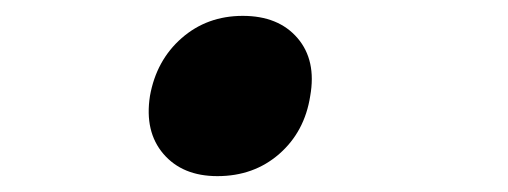

<svg xmlns="http://www.w3.org/2000/svg" viewBox="-20 -474 640 242"><path d="M254 -252Q210 -252 186 -280Q162 -308 169 -353Q177 -398 209 -426Q241 -454 286 -454Q331 -454 355 -426Q379 -398 371 -353Q364 -308 332 -280Q300 -252 254 -252Z"/></svg>

Font: JetBrains Mono ExtraBold
Style: Italic
Weight: 800
Italic angle: -9°
Monospace: yes
Designer: Philipp Nurullin, Konstantin Bulenkov
Foundry: JetBrains
Version: Version 2.305; ttfautohint (v1.8.4.7-5d5b)